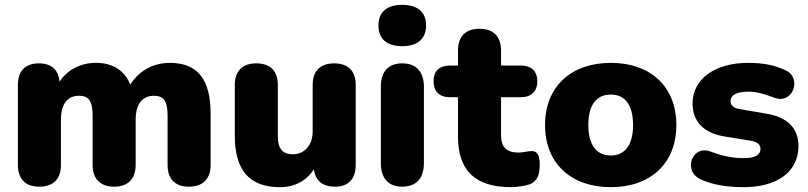

<svg xmlns="http://www.w3.org/2000/svg" viewBox="-20 -763 3343 794"><path d="M142 9C201 9 232 -23 232 -81V-267C232 -332 258 -367 307 -367C347 -367 363 -344 363 -286V-81C363 -23 395 9 452 9C509 9 541 -23 541 -81V-267C541 -332 568 -367 617 -367C657 -367 673 -344 673 -286V-81C673 -23 704 9 761 9C819 9 851 -23 851 -81V-291C851 -436 797 -503 682 -503C613 -503 553 -469 519 -413C494 -474 444 -503 377 -503C310 -503 257 -472 226 -425C222 -475 192 -501 141 -501C85 -501 54 -470 54 -412V-81C54 -23 85 9 142 9Z M1138 11C1199 11 1247 -15 1278 -63C1284 -16 1314 9 1365 9C1421 9 1451 -23 1451 -81V-412C1451 -470 1419 -501 1362 -501C1305 -501 1273 -470 1273 -412V-220C1273 -163 1239 -125 1191 -125C1149 -125 1129 -149 1129 -197V-412C1129 -470 1097 -501 1040 -501C983 -501 951 -470 951 -412V-202C951 -59 1011 11 1138 11Z M1643 -572C1707 -572 1742 -602 1742 -658C1742 -713 1707 -743 1643 -743C1580 -743 1545 -713 1545 -658C1545 -602 1580 -572 1643 -572ZM1643 9C1702 9 1733 -26 1733 -88V-404C1733 -467 1701 -501 1643 -501C1586 -501 1555 -467 1555 -404V-88C1555 -26 1586 9 1643 9Z M2094 11C2114 11 2152 6 2171 -1C2202 -13 2212 -41 2212 -81C2212 -130 2197 -139 2176 -138C2161 -138 2143 -132 2125 -132C2074 -132 2052 -155 2052 -204V-361H2134C2177 -361 2202 -385 2202 -427C2202 -469 2177 -492 2134 -492H2052V-554C2052 -613 2020 -644 1963 -644C1906 -644 1874 -613 1874 -554V-492H1840C1797 -492 1773 -469 1773 -427C1773 -385 1797 -361 1840 -361H1874V-198C1874 -58 1945 11 2094 11Z M2506 11C2670 11 2777 -87 2777 -246C2777 -405 2670 -503 2506 -503C2342 -503 2234 -405 2234 -246C2234 -87 2342 11 2506 11ZM2506 -120C2451 -120 2413 -158 2413 -246C2413 -335 2451 -372 2506 -372C2560 -372 2598 -335 2598 -246C2598 -158 2560 -120 2506 -120Z M3055 11C3192 11 3282 -51 3282 -159C3282 -235 3234 -279 3149 -293L3038 -312C3013 -316 3001 -328 3001 -345C3001 -367 3021 -384 3076 -384C3105 -384 3138 -376 3182 -359C3260 -329 3299 -443 3227 -473C3180 -495 3133 -503 3073 -503C2939 -503 2844 -438 2844 -335C2844 -260 2891 -213 2974 -199L3085 -181C3110 -176 3125 -167 3125 -147C3125 -124 3105 -109 3056 -109C3015 -109 2971 -116 2916 -137C2841 -164 2800 -52 2883 -19C2932 3 2995 11 3055 11Z"/></svg>

Font: Nunito Black
Style: Regular
Weight: 900
Designer: Vernon Adams
Foundry: Vernon Adams
Version: Version 3.602